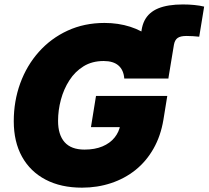

<svg xmlns="http://www.w3.org/2000/svg" viewBox="-20 -842 947 872"><path d="M630.9 -502.9 621.1 -649.4Q617.2 -710.4 636.2 -748.3Q655.3 -786.1 698.7 -804Q742.2 -821.8 810.5 -821.8Q838.4 -821.8 862.8 -819.3Q887.2 -816.9 907.2 -812L884.8 -675.3Q871.1 -676.8 856.9 -677.7Q842.8 -678.7 827.1 -678.7Q799.8 -678.7 786.9 -669.7Q773.9 -660.6 770 -639.2L744.6 -485.4ZM352.5 10.3Q256.8 10.3 187.3 -26.1Q117.7 -62.5 80.1 -130.1Q42.5 -197.8 42.5 -291.5Q42.5 -382.8 72 -463.9Q101.6 -544.9 156.5 -606.4Q211.4 -668 287.1 -702.9Q362.8 -737.8 454.6 -737.8Q517.1 -737.8 571.3 -720.5Q625.5 -703.1 666 -670.2Q706.5 -637.2 727.8 -590.6Q749 -543.9 745.1 -485.4H544.4Q543 -504.4 536.4 -519.3Q529.8 -534.2 518.1 -544.4Q506.3 -554.7 489.5 -559.8Q472.7 -564.9 450.7 -564.9Q398.4 -564.9 359.6 -541Q320.8 -517.1 295.2 -477.3Q269.5 -437.5 256.6 -389.4Q243.7 -341.3 243.7 -293Q243.7 -230 273.4 -196.3Q303.2 -162.6 363.8 -162.6Q410.6 -162.6 445.1 -177Q479.5 -191.4 500.2 -217Q521 -242.7 526.4 -274.9L560.1 -264.6H393.1L416 -406.2H739.7L722.2 -298.3Q710 -224.6 677.2 -167Q644.5 -109.4 595.5 -70.1Q546.4 -30.8 484.4 -10.3Q422.4 10.3 352.5 10.3Z"/></svg>

Font: Inter 17pt Black
Style: Italic
Weight: 900
Italic angle: -9.3988°
Version: Version 4.001;git-66647c0bb